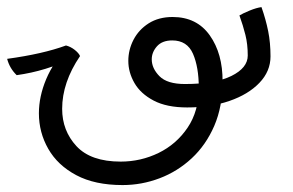

<svg xmlns="http://www.w3.org/2000/svg" viewBox="-64 -394 825 540"><path d="M280.8 126.5Q202.6 126.5 150.4 98.6Q98.1 70.8 71.8 24.7Q45.4 -21.5 45.4 -75.2Q45.4 -122.6 65.9 -171.4Q86.4 -220.2 127 -262.2Q137.7 -258.8 146 -253.2Q154.3 -247.6 161.1 -236.3Q110.8 -162.1 110.8 -87.9Q110.8 -26.4 151.1 17.1Q191.4 60.5 275.4 60.5Q332 60.5 382.1 36.1Q432.1 11.7 463.6 -34.9Q495.1 -81.5 495.1 -147Q495.1 -205.1 478.8 -242.7Q462.4 -280.3 420.4 -280.3Q392.1 -280.3 377.4 -263.7Q362.8 -247.1 362.8 -227.1Q362.8 -201.7 384.5 -179.7Q406.2 -157.7 456.1 -157.7Q541 -157.7 586.9 -180.4Q632.8 -203.1 632.8 -237.8Q632.8 -269.5 626.2 -295.9Q619.6 -322.3 609.4 -350.6Q619.1 -356.4 638.2 -364.3Q657.2 -372.1 671.4 -374Q683.6 -339.4 690.2 -306.6Q696.8 -273.9 696.8 -235.4Q696.8 -193.4 665.5 -160.9Q634.3 -128.4 581.3 -110.1Q528.3 -91.8 462.4 -91.8Q404.8 -91.8 368.2 -111.1Q331.5 -130.4 314.2 -160.4Q296.9 -190.4 296.9 -222.7Q296.9 -253.9 311.5 -282.2Q326.2 -310.5 354.2 -328.4Q382.3 -346.2 421.4 -346.2Q489.3 -346.2 525.9 -294.7Q562.5 -243.2 562 -164.6Q562 -94.2 538.6 -40Q515.1 14.2 475.1 51.3Q435.1 88.4 384.8 107.4Q334.5 126.5 280.8 126.5ZM-17.1 -182.6Q-37.1 -202.1 -43.9 -228.5Q56.6 -242.2 121.6 -266.1Q134.8 -262.7 146.2 -253.7Q157.7 -244.6 161.1 -236.3Q102.5 -212.4 63.7 -200.4Q24.9 -188.5 -17.1 -182.6Z"/></svg>

Font: Harmattan
Style: Regular
Weight: 400
Designer: George W. Nuss III and SIL International
Foundry: SIL International
Version: Version 4.000